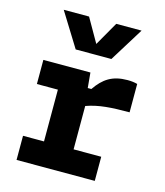

<svg xmlns="http://www.w3.org/2000/svg" viewBox="-120 -913 861 1003"><g transform="rotate(15 310.0 -411.0)"><path d="M319 -541H64.5V-410.5H178V-130.5H64.5V0H487.5V-130.5H338V-365C404.5 -389 473.5 -393 570.5 -393V-546.5C554 -551 537.5 -553 517 -553C435 -553 388.5 -521 346 -459H326.5ZM99.5 -821.5H236.5L310 -693L383.5 -821.5H520.5L406.5 -637.5H213.5Z"/></g></svg>

Font: Monaspace Neon ExtraBold
Style: Regular
Weight: 800
Designer: Riley Cran & the Lettermatic Team
Foundry: Lettermatic
Version: Version 1.200 (Monaspace Neon)